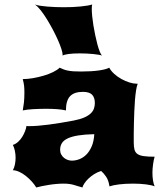

<svg xmlns="http://www.w3.org/2000/svg" viewBox="-20 -828 708 853"><path d="M37.1 -71.8Q43.5 -83 46.4 -97.7Q49.3 -112.3 49.3 -127.4Q49.3 -143.1 45.9 -158.7Q42.5 -174.3 37.1 -184.1Q50.3 -188.5 60.8 -198.2Q71.3 -208 78.9 -220.2Q86.4 -232.4 91.3 -245.1Q96.2 -257.8 97.7 -268.6Q100.1 -267.6 103 -267.6Q106 -267.6 109.4 -267.6Q145.5 -267.6 196.8 -274.4Q248 -281.2 307.6 -292.5Q335.4 -297.9 353.5 -305.7Q371.6 -313.5 382.3 -323.5Q393.1 -333.5 397.2 -345.2Q401.4 -356.9 401.4 -370.1Q401.4 -394 389.4 -407Q377.4 -419.9 348.1 -419.9Q309.6 -419.9 291.3 -400.6Q272.9 -381.3 272.9 -337.4Q256.8 -341.3 233.9 -343Q210.9 -344.7 183.1 -344.7Q168.9 -344.7 154.5 -344.2Q140.1 -343.8 126.5 -343Q112.8 -342.3 101.1 -340.8Q89.4 -339.4 81.1 -337.4Q84 -352.5 86.2 -371.6Q88.4 -390.6 88.4 -416Q88.4 -424.3 88.1 -431.4Q87.9 -438.5 87.2 -445.3Q86.4 -452.1 85 -459.7Q83.5 -467.3 81.1 -476.6Q101.6 -476.6 126 -480.7Q150.4 -484.9 173.6 -491.7Q196.8 -498.5 215.8 -507.8Q234.9 -517.1 245.1 -527.3Q253.9 -522.9 262.2 -519.8Q270.5 -516.6 281.2 -514.4Q292 -512.2 306.2 -511.2Q320.3 -510.3 340.3 -510.3Q386.2 -510.3 418.7 -514.9Q451.2 -519.5 465.3 -527.3Q473.1 -512.7 487.8 -499.5Q502.4 -486.3 519.8 -476.8Q537.1 -467.3 554.9 -461.7Q572.8 -456.1 587.4 -456.1H591.8Q587.4 -445.3 584.5 -426.3Q581.5 -407.2 579.6 -383.5Q577.6 -359.9 576.7 -333.5Q575.7 -307.1 575 -281.5Q574.2 -255.9 574.2 -233.4Q574.2 -210.9 574.2 -195.3Q574.2 -175.3 577.6 -162.8Q581.1 -150.4 591.1 -143.6Q601.1 -136.7 619.4 -134.3Q637.7 -131.8 667 -131.8Q665 -126 663.3 -117.4Q661.6 -108.9 660.2 -99.1Q658.7 -89.4 658 -79.6Q657.2 -69.8 657.2 -61.5Q657.2 -23.4 667 0Q655.3 -5.4 628.9 -8.8Q602.5 -12.2 571.3 -12.2Q536.1 -12.2 509 -8.8Q481.9 -5.4 466.3 0Q462.4 -26.9 451.4 -43Q440.4 -59.1 429.2 -68.4Q412.1 -63 397.9 -54Q383.8 -44.9 372.8 -34.4Q361.8 -23.9 355 -13.4Q348.1 -2.9 346.2 4.9Q335 2 325.9 -1Q316.9 -3.9 307.6 -6.6Q298.3 -9.3 287.6 -10.7Q276.9 -12.2 262.2 -12.2Q247.1 -12.2 230.2 -10.7Q213.4 -9.3 196.8 -6.6Q180.2 -3.9 165.8 -1Q151.4 2 141.1 4.9Q132.8 -8.8 120.6 -22.2Q108.4 -35.6 94.5 -46.6Q80.6 -57.6 65.7 -64.5Q50.8 -71.3 37.1 -71.8ZM247.1 -162.6Q247.1 -150.9 252 -141.8Q256.8 -132.8 264.4 -126.7Q272 -120.6 281.2 -117.4Q290.5 -114.3 299.3 -114.3Q315.4 -114.3 332.3 -120.6Q349.1 -127 363.3 -140.9Q377.4 -154.8 387.2 -177.2Q397 -199.7 398.9 -231.9Q356.9 -231 327.9 -226.3Q298.8 -221.7 280.8 -213.1Q262.7 -204.6 254.9 -191.9Q247.1 -179.2 247.1 -162.6ZM257.8 -581.1Q257.8 -582 258.1 -582.8Q258.3 -583.5 258.3 -584.5Q258.3 -593.3 252.7 -610.6Q247.1 -627.9 237.5 -649.7Q228 -671.4 215.3 -695.3Q202.6 -719.2 189.2 -741.2Q175.8 -763.2 161.9 -781Q147.9 -798.8 135.7 -808.1Q143.6 -804.7 158 -802.5Q172.4 -800.3 189.9 -798.8Q207.5 -797.4 226.6 -796.6Q245.6 -795.9 263.2 -795.9Q281.7 -795.9 300.8 -796.6Q319.8 -797.4 336.7 -799.1Q353.5 -800.8 367.4 -803Q381.3 -805.2 389.6 -808.1Q387.7 -802.2 387.7 -789.1Q387.7 -774.9 389.6 -755.6Q391.6 -736.3 395 -714.8Q398.4 -693.4 403.1 -671.6Q407.7 -649.9 412.6 -631.3Q417.5 -612.8 422.9 -599.4Q428.2 -585.9 433.1 -581.1Q429.2 -583 418.9 -584.7Q408.7 -586.4 394.8 -587.9Q380.9 -589.4 364.7 -590.1Q348.6 -590.8 334 -590.8Q303.2 -590.8 284.4 -588.1Q265.6 -585.4 257.8 -581.1Z"/></svg>

Font: Arbutus
Style: Regular
Weight: 400
Designer: Karolina Lach
Foundry: Sorkin Type Co.
Version: Version 1.002